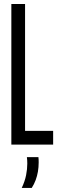

<svg xmlns="http://www.w3.org/2000/svg" viewBox="-20 -720 290 956"><path d="M36.5 0V-700H104.8V-68.3H244.6V0ZM88.3 215.7Q103.9 182.4 109.9 152.2Q115.9 122 115.9 94.5Q115.9 86.5 115.4 78Q114.9 69.5 113.9 62.5H171.3Q172 68.1 172.3 74.6Q172.6 81 172.6 88.3Q172.6 112.4 168.8 134.7Q164.9 157 157.5 176.8Q150.2 196.7 138.1 215.7Z"/></svg>

Font: Georama ExtraCondensed Thin
Style: Regular
Weight: 100
Width: 2
Designer: Jean-Baptiste Levee
Foundry: Production Type
Version: Version 1.001